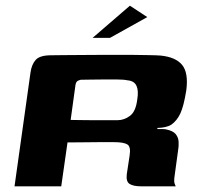

<svg xmlns="http://www.w3.org/2000/svg" viewBox="-20 -654 712 674"><path d="M347 -155Q347 -155 327.5 -155Q308 -155 278 -154.5Q248 -154 217 -154L195 0H31L87 -399Q91 -428 105.5 -444Q120 -460 160 -460Q175 -460 205.5 -460.5Q236 -461 274.5 -461Q313 -461 355 -461.5Q397 -462 435 -461.5Q473 -461 502 -460.5Q531 -460 543 -459Q596 -454 619 -426.5Q642 -399 634 -337Q625 -281 613 -255.5Q601 -230 581 -216Q573 -211 560 -208Q547 -205 533 -205L532 -201Q539 -201 547.5 -201Q556 -201 562 -200Q587 -195 596.5 -183.5Q606 -172 607 -156.5Q608 -141 605 -125L593 -37Q590 -18 593 -9.5Q596 -1 597 0H474Q449 0 435.5 -8Q422 -16 425 -42L435 -108Q440 -139 427 -147Q414 -155 380 -155ZM228 -233Q238 -233 260.5 -232.5Q283 -232 309.5 -232Q336 -232 359 -232Q382 -232 392 -232Q416 -232 436.5 -247.5Q457 -263 462 -306Q467 -336 459 -353Q451 -370 428 -372Q414 -375 390.5 -375Q367 -375 341.5 -375Q316 -375 295 -374.5Q274 -374 264 -374Q262 -374 254.5 -371Q247 -368 245 -356ZM305 -521 436 -634 497 -594 366 -521Z"/></svg>

Font: Genos Thin
Style: Bold Italic
Weight: 700
Italic angle: -8°
Version: Version 1.010